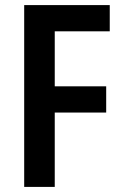

<svg xmlns="http://www.w3.org/2000/svg" viewBox="-20 -734 482 754"><path d="M195 0H75V-714H411V-611H195V-395H397V-292H195Z"/></svg>

Font: Noto Sans Devanagari Condensed SemiBold
Style: Regular
Weight: 600
Width: 3
Designer: Jelle Bosma - Monotype Design Team
Foundry: Monotype Imaging Inc.
Version: Version 2.004; ttfautohint (v1.8.4.7-5d5b)